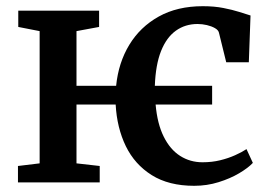

<svg xmlns="http://www.w3.org/2000/svg" viewBox="-20 -589 868 620"><path d="M607 11Q525 11 470 -23.5Q415 -58 386.2 -117.2Q357.5 -176.5 353.5 -251.5H227V-61.5L302 -53V0H38V-53L108 -61.5V-488.5L39 -502V-554.5H300V-502L227 -488.5V-312H355Q362.5 -386.5 397.5 -444.2Q432.5 -502 492.5 -535.5Q552.5 -569 635 -569Q672 -569 701.2 -563.2Q730.5 -557.5 752.5 -550.5Q774.5 -543.5 789 -539L783.5 -388H710.5L687 -483.5Q685 -492 674 -498.2Q663 -504.5 648 -508Q633 -511.5 618 -511.5Q578 -511.5 547.8 -489.8Q517.5 -468 500 -424Q482.5 -380 480 -312H665V-251.5H482.5Q488 -189 508.8 -147.5Q529.5 -106 561.8 -85.5Q594 -65 634 -65Q664.5 -65 691 -71.5Q717.5 -78 739.2 -87.8Q761 -97.5 776 -107.5L796.5 -63Q781 -46.5 752.2 -29.5Q723.5 -12.5 686 -0.8Q648.5 11 607 11Z"/></svg>

Font: Merriweather 20pt SemiBold
Style: Regular
Weight: 600
Version: Version 2.100